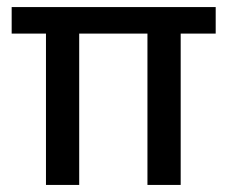

<svg xmlns="http://www.w3.org/2000/svg" viewBox="-20 -522 640 543"><path d="M110 1V-427H13V-502H590V-427H491V1H397V-427H204V1Z"/></svg>

Font: Panamera Medium
Style: Regular
Weight: 500
Designer: Bastien Sozeau
Foundry: NBR — Bastien Sozeau
Version: Version 3.002; ttfautohint (v1.8.4.7-5d5b);gftools[0.9.33]